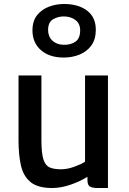

<svg xmlns="http://www.w3.org/2000/svg" viewBox="-20 -936 648 964"><path d="M242 8Q169.5 8 133.2 -22Q97 -52 85 -105.8Q73 -159.5 73 -231V-557H188V-232Q188 -166 198.2 -135Q208.5 -104 230.2 -95Q252 -86 287 -86Q318 -86 353.5 -99Q389 -112 407 -124V-557H522V8H469Q446 8 432.5 1.2Q419 -5.5 419 -33V-48.5Q385 -26.5 335.8 -9.2Q286.5 8 242 8ZM300 -647Q228 -647 185.2 -684.5Q142.5 -722 143 -785Q143.5 -832 167 -860.8Q190.5 -889.5 226.8 -902.8Q263 -916 301.5 -916Q374 -916 418 -882Q462 -848 461 -784Q460.5 -737 438 -706.8Q415.5 -676.5 379 -661.8Q342.5 -647 300 -647ZM300 -711Q336.5 -710.5 359.5 -727.2Q382.5 -744 382.5 -783.5Q382.5 -817.5 358.8 -835.5Q335 -853.5 300 -853.5Q271 -853.5 246.2 -839Q221.5 -824.5 221.5 -785Q221.5 -752.5 242.8 -732.2Q264 -712 300 -711Z"/></svg>

Font: Merriweather Sans
Style: Regular
Weight: 400
Designer: Eben Sorkin
Foundry: Eben Sorkin
Version: Version 1.008; ttfautohint (v1.7.19-72a1) -l 8 -r 50 -G 200 